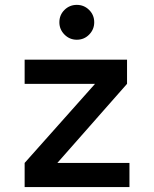

<svg xmlns="http://www.w3.org/2000/svg" viewBox="-20 -760 626 780"><path d="M160.6 -38.6 80.1 -98.1 417.5 -477.1 496.1 -419.4ZM80.1 0V-98.1H505.9V0ZM80.1 -419.4V-517.6H496.1V-419.4ZM292 -598.6Q262.7 -598.6 241.9 -619.6Q221.2 -640.6 221.2 -669.4Q221.2 -699.2 241.9 -719.7Q262.7 -740.2 292 -740.2Q321.3 -740.2 342 -719.7Q362.8 -699.2 362.8 -669.4Q362.8 -640.6 342.3 -619.6Q321.8 -598.6 292 -598.6Z"/></svg>

Font: Cascadia Mono Medium
Style: Regular
Weight: 500
Monospace: yes
Designer: Aaron Bell
Foundry: Saja Typeworks
Version: Version 2407.024